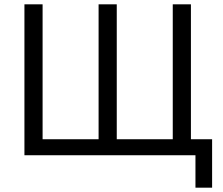

<svg xmlns="http://www.w3.org/2000/svg" viewBox="-20 -718 1033 888"><path d="M884 0H93V-698H177V-74H436V-698H520V-74H779V-698H863V-74H961V150H884Z"/></svg>

Font: IBMPlexSans
Style: Regular
Weight: 400
Designer: Mike Abbink, Paul van der Laan, Pieter van Rosmalen
Foundry: Bold Monday
Version: Version 3.1